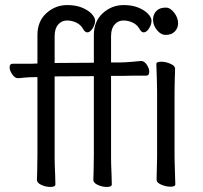

<svg xmlns="http://www.w3.org/2000/svg" viewBox="-20 -728 802 759"><path d="M635 -590Q616 -590 600.5 -609Q585 -628 585 -650Q585 -671 598 -684.5Q611 -698 635 -698Q653 -698 668.5 -678Q684 -658 684 -636Q684 -617 671 -603.5Q658 -590 635 -590ZM196 -426V-105Q196 -79 198 -37L199 1Q199 11 179 11Q161 11 143.5 3Q126 -5 126 -17Q126 -35 127 -49L128 -116V-423H115Q96 -423 74 -421Q60 -419 51 -419H50Q39 -419 28.5 -434Q18 -449 18 -462Q18 -476 30 -476H104L128 -477V-589Q128 -644 163.5 -676Q199 -708 246 -708Q280 -708 305 -697.5Q330 -687 343 -672.5Q356 -658 356 -646Q356 -631 346 -615.5Q336 -600 325 -600Q317 -600 310 -611Q300 -630 282 -638.5Q264 -647 245 -647Q224 -647 210 -631Q196 -615 196 -585V-479L351 -480V-589Q351 -644 386.5 -676Q422 -708 469 -708Q503 -708 528 -697.5Q553 -687 566 -672.5Q579 -658 579 -646Q579 -631 569 -615.5Q559 -600 548 -600Q540 -600 533 -611Q523 -630 505 -638.5Q487 -647 468 -647Q447 -647 433 -631Q419 -615 419 -585V-481H451Q469 -481 499.5 -483.5Q530 -486 537 -487H538Q550 -487 560 -472.5Q570 -458 570 -444Q570 -429 558 -429Q488 -429 462 -428H419V-105Q419 -79 421 -37L422 1Q422 11 402 11Q384 11 366.5 3Q349 -5 349 -17Q349 -35 350 -49L351 -116V-427ZM600 -417 598 -475Q598 -484 617 -484Q635 -484 653.5 -476Q672 -468 672 -457Q672 -436 671 -421L670 -368V-105L671 -67L673 1Q673 10 654 10Q636 10 617.5 2Q599 -6 599 -17L601 -105V-368Z"/></svg>

Font: Fusion Kai T
Style: Regular
Weight: 400
Designer: Fontworks Inc.
Version: Version 24.134;May 13, 2024